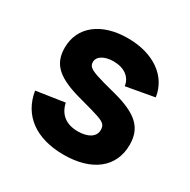

<svg xmlns="http://www.w3.org/2000/svg" viewBox="-133 -681 813 822"><g transform="rotate(30 273.5 -270.0)"><path d="M282.5 15C422 15 507 -52 507 -163C507 -247 460.5 -291 337 -323C293 -334 261.5 -343 242 -349.5C203.5 -362.5 193 -372.5 193 -392C193 -419.5 224 -438.5 269 -438.5C321.5 -438.5 357.5 -412.5 363 -370L502 -395C488 -493 399 -555 273 -555C142.5 -555 58 -488.5 58 -385C58 -301.5 105 -260 238 -226C279.5 -215 308.5 -206.5 326 -200.5C360 -188.5 368 -178.5 368 -156C368 -122 334.5 -102 285.5 -102C227.5 -102 191 -130 179.5 -183L40 -162C58 -49.5 145.5 15 282.5 15Z"/></g></svg>

Font: Vela Sans ExtBd
Style: Regular
Weight: 800
Designer: Principal design: Mikhail Sharanda - project Manrope.
Design modification: Ravid Balaliev
Foundry: Mikhail Sharanda
Version: Version 1.001